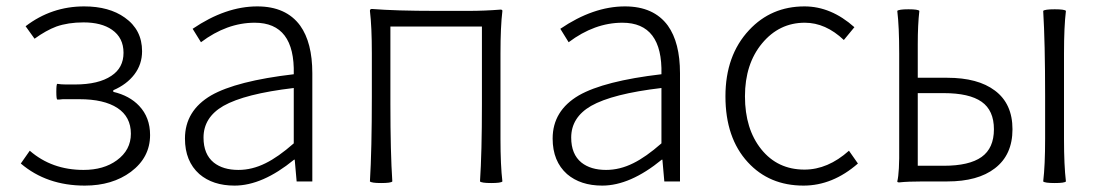

<svg xmlns="http://www.w3.org/2000/svg" viewBox="-20 -567 3444 600"><path d="M245 13Q126 13 45 -56L73 -96Q142 -36 241 -36Q304 -36 345 -66Q389 -98 389 -149Q389 -202 347 -229.5Q305 -257 228 -257H193H176Q172 -257 166 -256Q161 -256 159 -256Q156 -257 156 -280.5Q156 -304 159 -305Q171 -303 186 -303H214Q288 -303 328 -330Q366 -355 366 -402Q366 -449 330 -474Q297 -497 241 -497Q193 -497 156 -484Q124 -472 88 -446L60 -485Q141 -547 243 -547Q321 -547 370 -512Q424 -474 424 -407Q424 -366 400 -334.5Q376 -303 334 -285V-280Q385 -268 415 -236Q449 -200 449 -145Q449 -75 389 -30Q331 13 245 13Z M713 13Q645 13 603 -23Q558 -63 558 -134Q558 -221 640 -269Q719 -314 898 -335Q902 -496 776 -496Q689 -496 608 -435L582 -477Q685 -547 784 -547Q874 -547 918 -487Q956 -434 956 -338V-169V0H907L901 -68H899Q800 13 713 13ZM725 -36Q768 -36 810 -57Q849 -76 898 -119V-205V-292Q745 -274 678 -236Q616 -200 616 -137Q616 -85 648 -59Q677 -36 725 -36Z M1171 5Q1141 5 1136 0Q1142 -99 1142 -266V-400Q1142 -484 1136 -533Q1136 -539 1142 -539Q1217 -533 1343 -533H1444Q1494 -533 1544 -537Q1550 -537 1550 -533Q1544 -484 1544 -400V-266V-133Q1544 -50 1550 0Q1546 5 1515 5Q1485 5 1480 0Q1486 -90 1486 -242V-484H1200V-242Q1200 -90 1206 0Q1202 5 1171 5Z M1862 13Q1794 13 1752 -23Q1707 -63 1707 -134Q1707 -221 1789 -269Q1868 -314 2047 -335Q2051 -496 1925 -496Q1838 -496 1757 -435L1731 -477Q1834 -547 1933 -547Q2023 -547 2067 -487Q2105 -434 2105 -338V-169V0H2056L2050 -68H2048Q1949 13 1862 13ZM1874 -36Q1917 -36 1959 -57Q1998 -76 2047 -119V-205V-292Q1894 -274 1827 -236Q1765 -200 1765 -137Q1765 -85 1797 -59Q1826 -36 1874 -36Z M2491 13Q2384 13 2317 -60Q2247 -136 2247 -266Q2247 -394 2321 -473Q2390 -547 2494 -547Q2577 -547 2650 -482L2617 -442Q2560 -496 2495 -496Q2415 -496 2361.5 -431.5Q2308 -367 2308 -266Q2308 -164 2359 -100.5Q2410 -37 2494 -37Q2567 -37 2633 -96L2661 -56Q2582 13 2491 13Z M3276 5Q3245 5 3240 0Q3246 -50 3246 -133V-267Q3246 -434 3240 -533Q3245 -538 3276 -538Q3307 -538 3311 -533Q3305 -484 3305 -400V-266V-133Q3305 -50 3311 0Q3307 5 3276 5ZM2790 3Q2784 3 2784 0Q2791 -28 2790 -110Q2790 -126 2790 -133V-266V-400Q2790 -484 2784 -533Q2789 -538 2819 -538Q2849 -538 2853 -533Q2848 -490 2848 -429V-324H2940Q3036 -324 3089 -284Q3144 -243 3144 -163Q3144 -83 3089 -41Q3036 0 2940 0H2865Q2817 0 2790 3ZM2848 -49H2929Q3009 -49 3047.5 -76.5Q3086 -104 3086 -163Q3086 -222 3047.5 -249Q3009 -276 2929 -276H2848V-162Z"/></svg>

Font: GenSekiGothic TW L
Style: Regular
Weight: 300
Version: Version 1.501;PS 1;hotconv 16.6.51;makeotf.lib2.5.65220